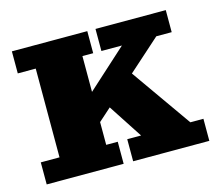

<svg xmlns="http://www.w3.org/2000/svg" viewBox="-80 -621 832 723"><g transform="rotate(-15 336.0 -259.0)"><path d="M18 0V-86H91V-432H21V-518H315V-432H273V-86H318V0ZM261 -164 203 -229 427 -432H347V-518H621V-432H561ZM355 0V-86H409L298 -256L406 -363L601 -86H652V0Z"/></g></svg>

Font: Montagu Slab 144pt
Style: Bold
Weight: 700
Designer: Florian Karsten
Foundry: Florian Karsten
Version: Version 1.000